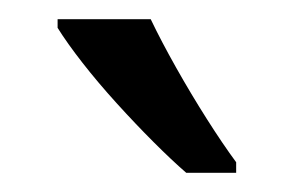

<svg xmlns="http://www.w3.org/2000/svg" viewBox="-20 -786 306 200"><path d="M137 -766Q148 -743 163.5 -715.5Q179 -688 195.5 -662Q212 -636 226 -617V-606H174Q159 -619 140 -638Q121 -657 101.5 -678.5Q82 -700 66 -720.5Q50 -741 40 -757V-766Z"/></svg>

Font: Noto Sans Arabic ExtraCondensed
Style: Regular
Weight: 400
Width: 2
Designer: Monotype Design Team, Nadine Chahine, Nizar Qandah and Khaled Hosny
Foundry: Monotype Imaging Inc.
Version: Version 2.012